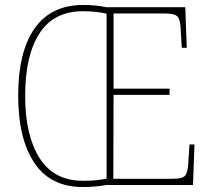

<svg xmlns="http://www.w3.org/2000/svg" viewBox="-20 -743 850 771"><path d="M313 8Q182 8 117.5 -89.5Q53 -187 53 -359Q53 -535 119 -629Q185 -723 314 -723Q338 -723 361.5 -721Q385 -719 406 -714H724L730 -551H710L706 -617Q705 -650 699.5 -665Q694 -680 679.5 -684.5Q665 -689 636 -689H436V-387H661V-362H436L435 -25H667Q693 -25 707.5 -28.5Q722 -32 728 -45Q734 -58 736 -86L741 -163H761L755 0H407Q361 8 313 8ZM313 -17Q348 -17 369.5 -19.5Q391 -22 408 -26V-688Q387 -693 362.5 -695.5Q338 -698 314 -698Q196 -698 138.5 -609Q81 -520 81 -358Q81 -199 139 -108Q197 -17 313 -17Z"/></svg>

Font: Noto Serif Georgian SemiCondensed Thin
Style: Regular
Weight: 100
Width: 4
Designer: Monotype Design Team, Akaki Razmadze
Foundry: Google LLC
Version: Version 2.003; ttfautohint (v1.8.4.7-5d5b)